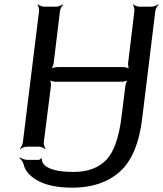

<svg xmlns="http://www.w3.org/2000/svg" viewBox="-20 -680 755 890"><path d="M683 -649H626C617 -649 602 -655 598 -660L596 -658C600 -653 604 -638 603 -629L574 -389C573 -380 575 -363 579 -358L581 -360C577 -365 560 -369 551 -369H246C237 -369 220 -365 214 -360L216 -358C222 -363 228 -380 229 -389L258 -629C259 -638 267 -653 273 -658L271 -660C265 -655 250 -649 241 -649H184C175 -649 160 -655 156 -660L154 -658C158 -653 162 -638 161 -629L86 -20C85 -11 78 4 72 9L74 11C79 6 95 0 104 0H161C170 0 184 6 189 11L191 9C187 4 182 -11 183 -20L216 -281C217 -290 215 -307 210 -312L208 -310C212 -305 229 -301 238 -301H543C552 -301 569 -305 575 -310L573 -312C568 -307 562 -290 561 -281L543 -136C531 -42 508 24 473 61C437 98 387 117 322 117C243 117 194 103 178 74C175 70 173 58 174 55L170 54C169 57 163 61 159 61H106C95 61 79 55 73 50L70 53C77 58 86 70 89 80C95 110 116 134 149 154C189 178 245 190 316 190C405 190 478 166 534 117C590 68 625 -15 639 -130L700 -629C701 -638 709 -653 715 -658L713 -660C707 -655 692 -649 683 -649Z"/></svg>

Font: Gamestation Storm Oblique 
Style: Italic
Weight: 400
Designer: Jonas Hecksher
Foundry: Jonas Hecksher, Playtypeª, e-types AS
Version: Version 1.003